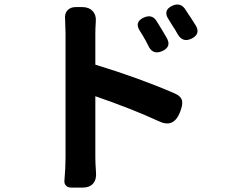

<svg xmlns="http://www.w3.org/2000/svg" viewBox="-20 -799 1020 870"><path d="M303 51Q287 51 278.5 41.5Q270 32 272 18Q277 -39 277 -85Q277 -367 277 -649Q277 -667 275 -711Q272 -737 285.5 -752Q299 -767 324 -767H352Q383 -767 400 -748.5Q417 -730 414 -701Q412 -667 412 -649V-506Q609 -446 771 -376Q801 -363 805 -342Q809 -324 795 -289Q766 -217 699 -250Q580 -305 412 -363V-224V-85Q412 -59 415 -18Q418 14 402 32.5Q386 51 356 51H344ZM651 -594Q639 -618 632 -629Q630 -632 627 -638Q619 -651 615 -657Q586 -700 633 -720Q668 -735 688 -706Q697 -692 715 -662Q725 -646 735 -628Q759 -587 715 -567.5Q671 -548 651 -594ZM784 -646Q772 -668 762 -682Q755 -694 746 -708Q715 -752 761 -773Q796 -789 818 -759Q823 -752 833 -736Q841 -724 845 -718Q861 -694 868 -682Q889 -644 848 -624Q807 -604 784 -646Z"/></svg>

Font: GenSenRounded2 TW B
Style: Regular
Weight: 700
Version: Version 2.000;PS 2;hotconv 16.6.51;makeotf.lib2.5.65220 DEVE